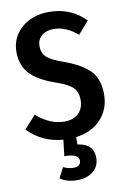

<svg xmlns="http://www.w3.org/2000/svg" viewBox="-102 -766 712 1077"><g transform="rotate(-10 253.5 -227.5)"><path d="M480 -197Q480 -114 427.5 -57Q375 0 284 12V54Q375 66 375 145Q375 194 340 222.5Q305 251 248 251Q191 251 152 224L182 165Q214 179 239 179Q282 179 282 145Q282 106 200 106L211 14Q93 5 11 -79L77 -152Q154 -85 235 -85Q286 -85 315.5 -113Q345 -141 345 -190Q345 -234 320 -259.5Q295 -285 225 -309Q125 -344 81 -392Q37 -440 37 -515Q37 -599 98.5 -652.5Q160 -706 255 -706Q379 -706 462 -621L400 -550Q336 -607 263 -607Q221 -607 195.5 -585Q170 -563 170 -524Q170 -486 195.5 -462.5Q221 -439 296 -413Q389 -379 434.5 -332Q480 -285 480 -197Z"/></g></svg>

Font: Fira Sans Condensed Medium
Style: Regular
Weight: 500
Width: 3
Designer: Carrois Corporate & Edenspiekermann AG
Foundry: Carrois Corporate GbR & Edenspiekermann AG
Version: Version 4.203;PS 004.203;hotconv 1.0.88;makeotf.lib2.5.64775